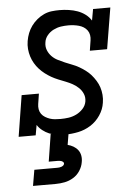

<svg xmlns="http://www.w3.org/2000/svg" viewBox="-54 -580 607 842"><g transform="rotate(-5 250.0 -159.0)"><path d="M217 8Q199 8 181 5.5Q163 3 147.5 -3.5Q132 -10 118.5 -20.5Q105 -31 96 -45L88 0H13L42 -181H118L111 -136Q109 -124 111 -112.5Q113 -101 119.5 -92Q126 -83 136 -77Q146 -71 156.5 -67.5Q167 -64 179 -63Q191 -62 203 -62Q203 -62 203 -62Q203 -62 204 -62Q221 -62 238.5 -64.5Q256 -67 272.5 -75Q289 -83 302 -97Q315 -111 318 -129Q321 -147 314.5 -162.5Q308 -178 296 -189.5Q284 -201 269.5 -209Q255 -217 239.5 -223Q224 -229 208 -235.5Q192 -242 178 -250Q164 -258 151 -268Q138 -278 127 -290Q116 -302 107.5 -316.5Q99 -331 94 -347Q89 -363 87.5 -380Q86 -397 89 -415Q92 -433 98.5 -449.5Q105 -466 115.5 -480.5Q126 -495 140.5 -507Q155 -519 171.5 -526.5Q188 -534 205.5 -536Q223 -538 240 -538Q260 -538 280.5 -535Q301 -532 319 -525.5Q337 -519 352.5 -507.5Q368 -496 378 -480L387 -530H463L433 -349H357L364 -394Q366 -406 364 -417.5Q362 -429 355.5 -438Q349 -447 339.5 -453Q330 -459 319 -462Q308 -465 296.5 -466.5Q285 -468 273 -468Q256 -468 239.5 -465.5Q223 -463 207 -455Q191 -447 179.5 -433Q168 -419 166 -402Q163 -384 169 -368.5Q175 -353 186.5 -341Q198 -329 213 -321.5Q228 -314 243 -307.5Q258 -301 274 -295Q290 -289 304 -281Q318 -273 331.5 -263Q345 -253 355.5 -241Q366 -229 375 -214.5Q384 -200 389 -184.5Q394 -169 395.5 -151.5Q397 -134 394 -117Q390 -88 372.5 -62Q355 -36 329.5 -20Q304 -4 275 2Q246 8 218 8ZM57 220 69 150H169Q174 150 178.5 149.5Q183 149 187.5 147.5Q192 146 196 143Q200 140 201 135Q202 131 198.5 127.5Q195 124 191 122.5Q187 121 182.5 120.5Q178 120 174 120H135L154 0H233L224 54Q237 57 249 64Q261 71 269 81.5Q277 92 279.5 106Q282 120 279 135Q276 154 264.5 172Q253 190 235 201Q217 212 197 216Q177 220 157 220Z"/></g></svg>

Font: Iosevka Slab Oblique
Style: Regular
Weight: 400
Italic angle: -9°
Monospace: yes
Designer: Belleve Invis
Foundry: Belleve Invis
Version: Version 11.1.1; ttfautohint (v1.8.3)